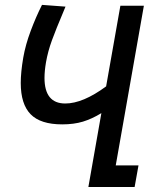

<svg xmlns="http://www.w3.org/2000/svg" viewBox="-20 -748 640 768"><path d="M63 -416Q63 -459 73 -517.5Q82 -569 102.8 -624.5Q123.5 -680 148 -728.5L242 -721.5L231.5 -696Q204.5 -632.5 188 -587.5Q171.5 -542.5 164 -499Q158 -464 158 -436.5Q158 -334 241 -334Q311.5 -334 404.5 -402.5L461.5 -725H555.5L443 -86.5H534L518.5 0H333.5L385.5 -295.5Q348 -272.5 311.8 -261.5Q275.5 -250.5 229 -250.5Q142 -250.5 102.5 -291Q63 -331.5 63 -416Z"/></svg>

Font: JuliaMono Medium
Style: Italic
Weight: 500
Italic angle: -9°
Monospace: yes
Designer: cormullion
Foundry: corm
Version: Version 0.054; ttfautohint (v1.8.4)